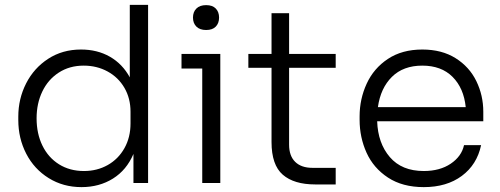

<svg xmlns="http://www.w3.org/2000/svg" viewBox="-20 -750 2048 787"><path d="M55 -258V-272Q55 -345 87 -408Q119 -471 177.5 -509Q236 -547 312 -547Q379 -547 430.5 -517.5Q482 -488 512 -433V-730H587V0H527V-119Q499 -53 443 -18Q387 17 314 17Q239 17 179.5 -20Q120 -57 87.5 -120Q55 -183 55 -258ZM515 -244V-292Q515 -347 490 -390Q465 -433 421 -457Q377 -481 323 -481Q265 -481 221 -452.5Q177 -424 153.5 -375Q130 -326 130 -265Q130 -202 154 -153Q178 -104 222 -76.5Q266 -49 324 -49Q378 -49 421.5 -73.5Q465 -98 490 -142.5Q515 -187 515 -244Z M809 -469H724V-529H883V0H809ZM771 -678Q771 -701 785 -715Q799 -729 825 -729Q851 -729 864.5 -715Q878 -701 878 -678Q878 -655 864.5 -641Q851 -627 825 -627Q799 -627 785 -641Q771 -655 771 -678Z M1093 -168V-472H998V-529H1093V-696H1165V-529H1356V-472H1165V-157Q1165 -111 1190 -86.5Q1215 -62 1261 -62H1356V6H1272Q1185 6 1139 -34Q1093 -74 1093 -168Z M1454 -259V-273Q1454 -344 1483 -407Q1512 -470 1570 -508.5Q1628 -547 1711 -547Q1791 -547 1847.5 -511.5Q1904 -476 1932.5 -417.5Q1961 -359 1961 -292V-253H1526Q1529 -163 1578 -106Q1627 -49 1717 -49Q1783 -49 1827.5 -79Q1872 -109 1882 -155H1952Q1935 -75 1873 -29Q1811 17 1717 17Q1630 17 1570.5 -22Q1511 -61 1482.5 -124Q1454 -187 1454 -259ZM1889 -311Q1881 -389 1835 -435Q1789 -481 1711 -481Q1633 -481 1586.5 -435Q1540 -389 1529 -311Z"/></svg>

Font: Sora-SIA Light
Style: Regular
Weight: 300
Designer: Jonathan Barnbrook, Julián Moncada
Foundry: Barnbrook Fonts
Version: Version 2.000